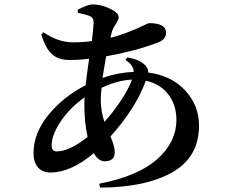

<svg xmlns="http://www.w3.org/2000/svg" viewBox="-20 -811 1040 870"><path d="M436.5 -363.3Q436.5 -306.6 453.1 -258.8Q493.2 -302.7 528.3 -356Q563.5 -409.2 578.1 -450.2Q511.7 -447.3 440.4 -413.1Q436.5 -379.9 436.5 -363.3ZM237.3 -125Q293.9 -125 377 -190.4Q362.3 -255.9 362.3 -334Q362.3 -358.4 363.3 -370.1Q296.9 -323.2 255.4 -261.2Q213.9 -199.2 213.9 -152.3Q213.9 -125 237.3 -125ZM548.8 -539.1 556.6 -550.8Q613.3 -542 639.6 -513.7Q652.3 -499 651.4 -482.4Q756.8 -468.8 819.3 -400.9Q881.8 -333 881.8 -242.2Q881.8 -99.6 761.7 -30.8Q641.6 38.1 433.6 39.1L429.7 21.5Q605.5 -12.7 692.4 -89.8Q779.3 -167 779.3 -268.6Q779.3 -335.9 742.2 -383.8Q705.1 -431.6 640.6 -445.3Q596.7 -322.3 480.5 -192.4Q500 -148.4 500 -122.1Q500 -80.1 455.1 -80.1Q425.8 -80.1 405.3 -117.2Q300.8 -29.3 209 -29.3Q172.9 -29.3 152.3 -52.2Q131.8 -75.2 131.8 -117.2Q131.8 -207 199.2 -290Q266.6 -373 368.2 -424.8Q373 -472.7 383.8 -544.9Q337.9 -539.1 295.9 -539.1Q242.2 -539.1 213.4 -567.4Q184.6 -595.7 167 -655.3L176.8 -665Q243.2 -619.1 311.5 -619.1Q355.5 -619.1 396.5 -625Q404.3 -695.3 404.3 -710Q404.3 -731.4 384.8 -739.3Q374 -744.1 333 -752.9L332 -766.6Q378.9 -791 398.4 -791Q438.5 -791 478 -772Q517.6 -752.9 517.6 -733.4Q517.6 -720.7 503.4 -699.7Q489.3 -678.7 485.4 -661.1L480.5 -639.6Q525.4 -651.4 566.9 -668Q608.4 -684.6 629.9 -695.3Q651.4 -706.1 655.3 -706.1Q732.4 -706.1 732.4 -663.1Q732.4 -631.8 695.3 -618.2Q595.7 -580.1 460.9 -555.7Q455.1 -525.4 444.3 -458Q514.6 -482.4 585.9 -485.4Q585.9 -514.6 548.8 -539.1Z"/></svg>

Font: GenRyuMin TW TTF Bold
Style: Regular
Weight: 700
Version: Version 1.300